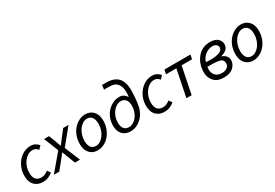

<svg xmlns="http://www.w3.org/2000/svg" viewBox="43 -1659 3729 2603"><g transform="rotate(-30 1907.5 -358.0)"><path d="M37 -183Q37 -251 59.5 -308.5Q82 -366 119.5 -408Q157 -450 206 -474Q255 -498 308 -498Q352 -498 382 -481Q412 -464 434 -439L389 -391Q370 -414 351 -424.5Q332 -435 303 -435Q267 -435 233 -415Q199 -395 172.5 -361.5Q146 -328 130.5 -283Q115 -238 115 -188Q115 -122 143.5 -87Q172 -52 230 -52Q262 -52 288.5 -65Q315 -78 338 -95L372 -45Q346 -25 308 -6.5Q270 12 216 12Q136 12 86.5 -38.5Q37 -89 37 -183Z M609 -258 518 -486H596L638 -378Q646 -356 652.5 -336.5Q659 -317 667 -296H671Q686 -316 702 -336.5Q718 -357 733 -378L818 -486H901L701 -241L800 0H721L677 -114Q669 -136 660.5 -158.5Q652 -181 642 -204H638Q622 -181 605 -159.5Q588 -138 569 -115L475 0H391Z M1076 12Q997 12 950 -40Q903 -92 903 -183Q903 -252 925 -310Q947 -368 984 -409.5Q1021 -451 1068 -474.5Q1115 -498 1165 -498Q1244 -498 1291.5 -446Q1339 -394 1339 -303Q1339 -234 1316.5 -176Q1294 -118 1257.5 -76.5Q1221 -35 1173.5 -11.5Q1126 12 1076 12ZM1157 -435Q1124 -435 1092 -415.5Q1060 -396 1035 -362.5Q1010 -329 995 -284Q980 -239 980 -188Q980 -122 1006.5 -87Q1033 -52 1084 -52Q1118 -52 1149.5 -71.5Q1181 -91 1206 -124Q1231 -157 1246 -202Q1261 -247 1261 -298Q1261 -364 1234.5 -399.5Q1208 -435 1157 -435Z M1672 -411Q1639 -411 1607 -392.5Q1575 -374 1550 -342.5Q1525 -311 1510 -268.5Q1495 -226 1495 -177Q1495 -115 1521.5 -82Q1548 -49 1599 -49Q1633 -49 1664.5 -67.5Q1696 -86 1721 -117Q1746 -148 1761 -190.5Q1776 -233 1776 -282Q1776 -344 1749.5 -377.5Q1723 -411 1672 -411ZM1796 -405V-406Q1809 -452 1798 -541Q1791 -573 1768.5 -605Q1746 -637 1711 -648.5Q1676 -660 1614 -660L1557 -659L1565 -728H1629Q1752 -728 1812.5 -664Q1873 -600 1873 -463Q1873 -379 1859 -275Q1852 -214 1832 -166Q1809 -111 1772.5 -72Q1736 -33 1688.5 -10.5Q1641 12 1591 12Q1512 12 1465 -37Q1418 -86 1418 -173Q1418 -238 1440 -293Q1462 -348 1499 -387Q1536 -426 1583 -448.5Q1630 -471 1680 -471Q1752 -475 1796 -405Z M1940 -183Q1940 -251 1962.5 -308.5Q1985 -366 2022.5 -408Q2060 -450 2109 -474Q2158 -498 2211 -498Q2255 -498 2285 -481Q2315 -464 2337 -439L2292 -391Q2273 -414 2254 -424.5Q2235 -435 2206 -435Q2170 -435 2136 -415Q2102 -395 2075.5 -361.5Q2049 -328 2033.5 -283Q2018 -238 2018 -188Q2018 -122 2046.5 -87Q2075 -52 2133 -52Q2165 -52 2191.5 -65Q2218 -78 2241 -95L2275 -45Q2249 -25 2211 -6.5Q2173 12 2119 12Q2039 12 1989.5 -38.5Q1940 -89 1940 -183Z M2466 0 2551 -419H2388L2402 -486H2810L2796 -419H2633L2548 0Z M3157 -256Q3203 -240 3226.5 -211.5Q3250 -183 3250 -143Q3250 -86 3200 -37Q3150 12 3053 12Q2980 12 2937.5 -12.5Q2895 -37 2870 -82.5Q2845 -128 2845 -184Q2845 -315 2920 -408Q2995 -501 3123 -501Q3199 -501 3239.5 -465.5Q3280 -430 3280 -379Q3280 -332 3249 -301.5Q3218 -271 3157 -256ZM2939 -291Q2975 -288 3001 -288Q3102 -288 3152 -309Q3202 -330 3202 -372Q3202 -399 3180.5 -417Q3159 -435 3123 -435Q3063 -435 3011.5 -396.5Q2960 -358 2939 -291ZM2925 -226Q2922 -206 2922 -186Q2922 -128 2957 -91Q2992 -54 3058 -54Q3110 -54 3140.5 -79.5Q3171 -105 3171 -142Q3171 -193 3128.5 -209.5Q3086 -226 2972 -226Q2961 -226 2925 -226Z M3512 12Q3433 12 3386 -40Q3339 -92 3339 -183Q3339 -252 3361 -310Q3383 -368 3420 -409.5Q3457 -451 3504 -474.5Q3551 -498 3601 -498Q3680 -498 3727.5 -446Q3775 -394 3775 -303Q3775 -234 3752.5 -176Q3730 -118 3693.5 -76.5Q3657 -35 3609.5 -11.5Q3562 12 3512 12ZM3593 -435Q3560 -435 3528 -415.5Q3496 -396 3471 -362.5Q3446 -329 3431 -284Q3416 -239 3416 -188Q3416 -122 3442.5 -87Q3469 -52 3520 -52Q3554 -52 3585.5 -71.5Q3617 -91 3642 -124Q3667 -157 3682 -202Q3697 -247 3697 -298Q3697 -364 3670.5 -399.5Q3644 -435 3593 -435Z"/></g></svg>

Font: mr_Source Sans Pro
Style: Italic
Weight: 400
Italic angle: -11°
Designer: Paul D. Hunt
Foundry: Adobe Systems Incorporated
Version: Version 1.036;July 10, 2024;FontCreator 11.5.0.2430 64-bit